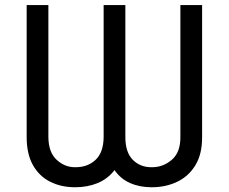

<svg xmlns="http://www.w3.org/2000/svg" viewBox="-20 -748 926 777"><path d="M87.9 -193.4V-727.5H175.8V-193.4Q176.3 -131.3 209.5 -101.1Q242.7 -70.8 284.2 -71.3Q334.5 -70.8 366.7 -101.1Q398.9 -131.3 399.4 -193.4V-727.5H487.3V-193.4Q487.3 -131.3 517.6 -101.1Q547.9 -70.8 593.8 -71.3Q639.6 -70.8 675 -101.1Q710.4 -131.3 710 -193.4V-727.5H797.9V-193.4Q798.3 -125 771 -79.8Q743.7 -34.7 697.3 -12.5Q650.9 9.8 593.8 9.8Q544.9 9.8 506.3 -7.3Q467.8 -24.4 443.4 -59.6Q416.5 -24.4 375.5 -7.3Q334.5 9.8 284.2 9.8Q227.5 9.8 183.1 -12.5Q138.7 -34.7 113.3 -79.8Q87.9 -125 87.9 -193.4Z"/></svg>

Font: Inter
Style: Regular
Weight: 400
Designer: Rasmus Andersson
Foundry: rsms
Version: Version 4.000;git-8c9346024